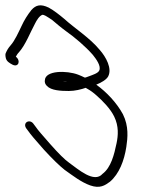

<svg xmlns="http://www.w3.org/2000/svg" viewBox="-106 -706 584 728"><path d="M-84 -486C-81 -473 -70 -467 -59 -461C-36 -449 -26 -476 -46 -491C-43 -496 -40 -502 -34 -508C-9 -536 9 -584 27 -617C33 -629 43 -646 55 -650C58 -650 61 -649 67 -646C75 -641 84 -636 92 -630L117 -609C126 -602 134 -595 144 -588C178 -564 218 -530 246 -498C258 -483 279 -455 270 -438C265 -428 245 -422 232 -417L221 -413C219 -412 217 -412 215 -412C207 -416 198 -420 190 -423C148 -439 65 -440 64 -401C63 -394 65 -387 72 -380C88 -363 124 -361 155 -361C178 -361 202 -367 219 -373C220 -372 223 -371 224 -370C237 -363 249 -354 260 -344C284 -323 313 -293 327 -264C345 -227 342 -192 336 -163C327 -120 315 -71 283 -47C251 -10 191 -64 156 -89C139 -101 116 -124 85 -159C54 -194 36 -215 31 -223L22 -235C8 -257 -21 -242 -7 -220L2 -208C8 -199 27 -176 60 -139C94 -102 120 -77 139 -62C170 -40 202 -15 236 -3C273 10 292 -3 311 -17C346 -47 365 -97 373 -149C378 -183 383 -227 360 -273C336 -317 298 -357 259 -385C276 -392 297 -403 304 -416C320 -446 296 -490 272 -517C234 -563 179 -597 137 -635C119 -650 99 -666 79 -677C48 -692 30 -687 13 -668C-2 -649 -14 -630 -25 -606C-36 -583 -50 -552 -65 -535C-74 -525 -80 -515 -84 -505C-86 -502 -86 -495 -84 -486ZM131 -397C137 -398 144 -398 151 -397Z"/></svg>

Font: Stray Cat
Style: OpObl
Weight: 400
Version: Version 1.0